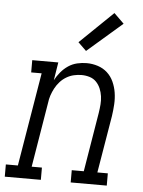

<svg xmlns="http://www.w3.org/2000/svg" viewBox="-84 -815 639 859"><g transform="rotate(5 235.0 -386.0)"><path d="M-30 0V-55H24L94 -475H47V-530H164L151 -449Q161 -468 175.5 -485.5Q190 -503 208.5 -515.5Q227 -528 248.5 -533Q270 -538 291 -538Q317 -538 341.5 -530Q366 -522 384 -505.5Q402 -489 412.5 -466Q423 -443 427 -417.5Q431 -392 429.5 -365.5Q428 -339 424 -312L381 -55H428V0H266V-55H320L364 -321Q367 -340 368.5 -359Q370 -378 367.5 -396Q365 -414 358 -430.5Q351 -447 339 -459.5Q327 -472 309.5 -477.5Q292 -483 273 -483Q256 -483 238.5 -479Q221 -475 205 -465.5Q189 -456 176.5 -442Q164 -428 155.5 -412Q147 -396 141.5 -379.5Q136 -363 134 -345L86 -55H132V0ZM283 -592 246 -628 395 -772 440 -728Z"/></g></svg>

Font: Iosevka Slab Light Oblique
Style: Regular
Weight: 300
Italic angle: -9°
Monospace: yes
Designer: Belleve Invis
Foundry: Belleve Invis
Version: Version 11.1.1; ttfautohint (v1.8.3)